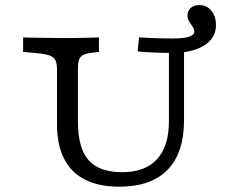

<svg xmlns="http://www.w3.org/2000/svg" viewBox="-20 -717 923 749"><path d="M202.4 -369.4V-445.2Q202.4 -468.7 196.5 -481.6Q190.5 -494.5 173.4 -500.6Q156.3 -506.6 122.8 -509.7L70.2 -514.5V-571Q94.1 -570.2 123.2 -569.8Q152.3 -569.4 181.4 -569Q210.5 -568.5 234.7 -568.5H242.8H245.6Q263 -568.5 284.4 -569Q305.9 -569.4 327.3 -569.8Q348.8 -570.2 366 -571V-514.5L340.1 -511.2Q316.5 -508.8 304.3 -502.4Q292.1 -496 288 -483.1Q284 -470.2 284 -445.2V-369.4ZM445.4 11.3Q366.1 11.3 311.7 -16.2Q257.3 -43.7 229.9 -98.1Q202.4 -152.5 202.4 -231.5V-369.4H284V-242Q284 -139.8 325.3 -92.6Q366.6 -45.3 456.2 -45.3Q546.4 -45.3 592.7 -96.1Q639 -146.9 639 -243.7V-369.4H697.9V-247.7Q697.9 -120.5 633.6 -54.6Q569.4 11.3 445.4 11.3ZM639 -369.4V-527.2H697.9V-369.4ZM650 -510.5Q608.3 -510.5 577 -512.2Q545.8 -513.8 517 -516.4L522.2 -571.1Q561.4 -568.7 592.2 -567.8Q623.1 -566.9 654.8 -566.9Q697.2 -566.9 717.6 -573.7Q738 -580.5 738 -593.4Q738 -604 731.3 -613.3Q724.6 -622.6 718 -632.8Q711.4 -643 711.4 -656.1Q711.4 -674.7 724.1 -686Q736.9 -697.3 757.4 -697.3Q786.2 -697.3 804.3 -675.7Q822.5 -654.2 822.5 -618.5Q822.5 -568.4 776 -539.4Q729.5 -510.5 650 -510.5Z"/></svg>

Font: Playfair 5pt SemiExpanded Light
Style: Regular
Weight: 300
Width: 6
Designer: Claus Eggers Sørensen
Foundry: Claus Eggers Sørensen
Version: Version 2.203